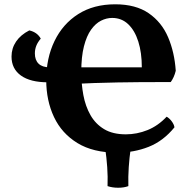

<svg xmlns="http://www.w3.org/2000/svg" viewBox="-20 -701 872 893"><path d="M523.8 9Q413.4 9 340.4 -35.5Q267.4 -80 231.2 -156.6Q195 -233.2 195 -329.2Q195 -430.6 233.6 -510.3Q272.2 -590 343.9 -635.5Q415.6 -681 515.6 -681Q611.4 -681 671.7 -639.4Q732 -597.8 761.9 -527.7Q791.8 -457.6 797.4 -371.8Q793.6 -356 787.6 -342.8Q781.6 -329.6 774 -319.2Q753.2 -319.2 715.5 -319.2Q677.8 -319.2 629.4 -318.9Q581 -318.6 526.8 -317.6Q472.6 -316.6 418.5 -314.8Q364.4 -313 315.8 -310.4V-387.8H639.6Q639.6 -456 623.3 -507.6Q607 -559.2 576.3 -588.4Q545.6 -617.6 501.6 -617.6Q475.4 -617.6 449.9 -604.8Q424.4 -592 403.6 -563Q382.8 -534 370.4 -485.5Q358 -437 358 -366.6Q358 -310.8 367.7 -258.8Q377.4 -206.8 400.8 -165.6Q424.2 -124.4 464.3 -100.3Q504.4 -76.2 565.4 -76.2Q616.8 -76.2 665.9 -95.9Q715 -115.6 755 -158.2Q767.6 -151.4 778.6 -136.8Q789.6 -122.2 791.4 -108.8Q739.6 -45 671.2 -18Q602.8 9 523.8 9ZM203 -318.2Q121 -318.2 77.3 -349.7Q33.6 -381.2 33.6 -437.8Q33.6 -476.4 54.8 -507.7Q76 -539 116.2 -559.6Q134.6 -555.4 147.9 -545.9Q161.2 -536.4 169.6 -521.4Q155 -504.2 148.6 -487.6Q142.2 -471 142.2 -452.6Q142.2 -421.6 159.5 -404.8Q176.8 -388 210.6 -388ZM480.2 164.6Q481.8 121.2 478.7 76.6Q475.6 32 469 -12.4H588.2Q581.8 32 578.8 76.6Q575.8 121.2 577 164.6Q556.8 172.2 529.7 172.2Q502.6 172.2 480.2 164.6Z"/></svg>

Font: Vollkorn
Style: Regular
Weight: 400
Designer: Friedrich Althausen
Foundry: Friedrich Althausen
Version: Version 4.104